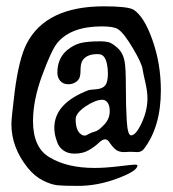

<svg xmlns="http://www.w3.org/2000/svg" viewBox="-20 -656 555 616"><path d="M332 -300.8Q332 -317.4 325.2 -326.7Q318.4 -335.9 308.6 -335.9Q286.1 -335.9 254.4 -314.5Q222.7 -293 222.7 -273.4Q222.7 -231.4 246.1 -221.7Q252 -220.7 254.4 -221.2Q256.8 -221.7 262.7 -225.1Q268.6 -228.5 271.5 -229.5Q278.3 -231.4 288.6 -235.4Q298.8 -239.3 315.4 -257.3Q332 -275.4 332 -298.8ZM199.2 -385.7Q182.6 -385.7 173.3 -396.5Q164.1 -407.2 164.1 -422.9Q164.1 -468.8 195.3 -495.1Q216.8 -512.7 239.3 -518.1Q261.7 -523.4 301.8 -523.4H303.7Q315.4 -523.4 327.1 -521Q338.9 -518.6 356.9 -502.4Q375 -486.3 379.9 -458Q383.8 -438.5 383.8 -376.5Q383.8 -314.5 386.7 -268.1Q389.6 -221.7 400.4 -221.7Q416 -221.7 434.6 -261.7Q453.1 -301.8 453.1 -340.8Q453.1 -362.3 445.8 -394Q438.5 -425.8 437.5 -433.6Q435.5 -452.1 406.2 -501.5Q377 -550.8 358.4 -562.5Q344.7 -571.3 306.6 -571.3Q208 -571.3 164.1 -518.6Q145.5 -496.1 115.7 -415.5Q85.9 -335 85.9 -267.6Q85.9 -182.6 138.7 -151.4Q195.3 -117.2 283.2 -117.2Q317.4 -117.2 362.3 -122.6Q407.2 -127.9 412.1 -127.9Q420.9 -127.9 420.9 -125Q420.9 -107.4 356.9 -83.5Q293 -59.6 230.5 -59.6Q186.5 -59.6 165.5 -61.5Q144.5 -63.5 118.2 -76.7Q91.8 -89.8 69.3 -117.2Q16.6 -182.6 16.6 -257.8Q16.6 -277.3 27.3 -363.3Q41 -467.8 65.4 -515.6Q127 -635.7 313.5 -635.7Q389.6 -635.7 408.2 -625Q442.4 -603.5 469.2 -527.3Q496.1 -451.2 496.1 -366.2Q496.1 -249 441.4 -177.7Q433.6 -168 419.9 -168Q417 -168 410.6 -168.5Q404.3 -168.9 400.4 -168.9H396.5Q392.6 -168.9 386.7 -168.5Q380.9 -168 377.9 -168Q359.4 -168 348.6 -178.2Q337.9 -188.5 331.5 -198.7Q325.2 -209 317.4 -209Q308.6 -209 296.4 -197.3Q284.2 -185.5 265.1 -174.3Q246.1 -163.1 218.8 -163.1Q198.2 -163.1 184.1 -172.9Q169.9 -182.6 164.1 -198.2Q158.2 -213.9 156.2 -225.1Q154.3 -236.3 154.3 -246.1Q154.3 -324.2 262.7 -366.2Q267.6 -368.2 288.1 -369.6Q308.6 -371.1 317.4 -381.8Q326.2 -392.6 326.2 -419.9Q325.2 -466.8 308.6 -478.5Q303.7 -482.4 292 -482.4Q259.8 -482.4 246.1 -463.9Q241.2 -457 239.7 -448.2Q238.3 -439.5 238.3 -429.2Q238.3 -418.9 237.3 -416Q236.3 -402.3 225.1 -394Q213.9 -385.7 199.2 -385.7Z"/></svg>

Font: LPEducational
Style: Medium
Weight: 500
Designer: Based on Essays1743, by John Stracke, which says:

Based on the typeface in a 1743 English translation of the essays of 
Version: Version 001.204